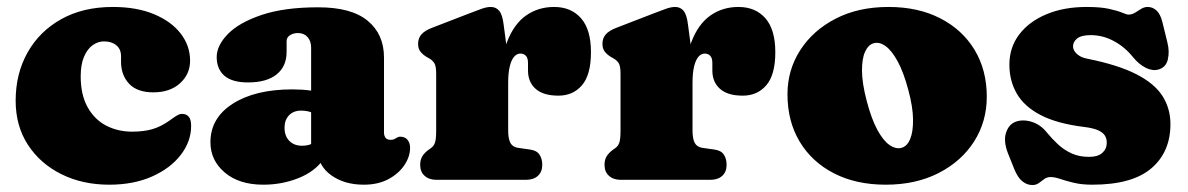

<svg xmlns="http://www.w3.org/2000/svg" viewBox="-20 -517 3415 552"><path d="M526.5 -342.5Q526.5 -304 497.8 -277.8Q469 -251.5 421 -251.5Q374.5 -251.5 351.2 -276.2Q328 -301 328 -339.5V-355.5Q328 -375.5 314.5 -386.8Q301 -398 279 -398Q261.5 -398 246.2 -387Q231 -376 221.5 -353.8Q212 -331.5 212 -297.5Q212 -244.5 231.8 -209Q251.5 -173.5 285 -156Q318.5 -138.5 360 -138.5Q394 -138.5 418.5 -145.8Q443 -153 467.5 -170.5Q482.5 -181.5 490.2 -185.8Q498 -190 505 -189.5Q516.5 -189 523 -181Q529.5 -173 529.5 -155Q529.5 -110.5 499.8 -71.8Q470 -33 417 -9.5Q364 14 294 14Q217.5 14 156.5 -16.2Q95.5 -46.5 60.2 -100.8Q25 -155 25 -227.5Q25 -305 59.2 -366Q93.5 -427 156.2 -462Q219 -497 304.5 -497Q373 -497 422.8 -476.2Q472.5 -455.5 499.5 -420.5Q526.5 -385.5 526.5 -342.5Z M894.5 -82.5V-95.5L874.5 -99V-380Q874.5 -399 864.2 -410.5Q854 -422 836.5 -422Q823.5 -422 813.8 -415.8Q804 -409.5 804 -399V-368Q804 -326 775.2 -303Q746.5 -280 693 -280Q647.5 -280 625.2 -299.2Q603 -318.5 603 -353Q603 -386 635 -419Q667 -452 732 -474Q797 -496 895 -496Q990.5 -496 1037.2 -457.2Q1084 -418.5 1084 -351.5V-135Q1084 -127.5 1088.2 -121.2Q1092.5 -115 1103 -115Q1109 -115 1112.5 -116.5Q1116 -118 1119 -120Q1121.5 -121.5 1124.2 -122.8Q1127 -124 1131 -124Q1144.5 -124 1151.8 -114.8Q1159 -105.5 1159 -92Q1159 -67 1142.8 -42.5Q1126.5 -18 1096.8 -2Q1067 14 1026 14Q970 14 932.2 -13.2Q894.5 -40.5 894.5 -82.5ZM585 -108Q585 -178 649.5 -219Q714 -260 820 -260Q849 -260 871.8 -256.8Q894.5 -253.5 908.5 -247L887.5 -188.5Q877.5 -194 867.5 -196.5Q857.5 -199 845.5 -199Q824 -199 811 -185.5Q798 -172 798 -150Q798 -126 811.8 -112Q825.5 -98 848.5 -98Q864.5 -98 877 -103.8Q889.5 -109.5 895.5 -116L908.5 -57Q884 -23 837 -4.5Q790 14 737 14Q667.5 14 626.2 -21Q585 -56 585 -108Z M1418 -264Q1418 -345 1437.8 -396.5Q1457.5 -448 1492.5 -472.5Q1527.5 -497 1573 -497Q1622 -497 1650.5 -464.5Q1679 -432 1679 -367Q1679 -302 1653.2 -272Q1627.5 -242 1585.5 -242Q1542 -242 1520 -261.5Q1498 -281 1498 -314.5V-336Q1498 -350 1492 -356.5Q1486 -363 1476 -363Q1466 -363 1458 -353.8Q1450 -344.5 1445.5 -325.8Q1441 -307 1441 -279ZM1428 -446 1441 -348V-142Q1441 -118.5 1447.2 -106.5Q1453.5 -94.5 1469 -92L1504 -87Q1523 -84.5 1531 -72.5Q1539 -60.5 1539 -43Q1539 -23 1526.5 -11.5Q1514 0 1492 0H1235Q1213.5 0 1200.8 -11.5Q1188 -23 1188 -43Q1188 -58 1194.5 -68.2Q1201 -78.5 1213 -87L1220 -92Q1227 -97 1230.5 -106.8Q1234 -116.5 1234 -142V-305Q1234 -327.5 1228.5 -335.8Q1223 -344 1214 -349L1207 -353Q1196 -359.5 1189 -368.2Q1182 -377 1182 -391Q1182 -407 1191.5 -418Q1201 -429 1222 -437L1328 -478Q1350 -486.5 1364.8 -491.8Q1379.5 -497 1391 -497Q1406 -497 1415.2 -486Q1424.5 -475 1428 -446Z M1948 -264Q1948 -345 1967.8 -396.5Q1987.5 -448 2022.5 -472.5Q2057.5 -497 2103 -497Q2152 -497 2180.5 -464.5Q2209 -432 2209 -367Q2209 -302 2183.2 -272Q2157.5 -242 2115.5 -242Q2072 -242 2050 -261.5Q2028 -281 2028 -314.5V-336Q2028 -350 2022 -356.5Q2016 -363 2006 -363Q1996 -363 1988 -353.8Q1980 -344.5 1975.5 -325.8Q1971 -307 1971 -279ZM1958 -446 1971 -348V-142Q1971 -118.5 1977.2 -106.5Q1983.5 -94.5 1999 -92L2034 -87Q2053 -84.5 2061 -72.5Q2069 -60.5 2069 -43Q2069 -23 2056.5 -11.5Q2044 0 2022 0H1765Q1743.5 0 1730.8 -11.5Q1718 -23 1718 -43Q1718 -58 1724.5 -68.2Q1731 -78.5 1743 -87L1750 -92Q1757 -97 1760.5 -106.8Q1764 -116.5 1764 -142V-305Q1764 -327.5 1758.5 -335.8Q1753 -344 1744 -349L1737 -353Q1726 -359.5 1719 -368.2Q1712 -377 1712 -391Q1712 -407 1721.5 -418Q1731 -429 1752 -437L1858 -478Q1880 -486.5 1894.8 -491.8Q1909.5 -497 1921 -497Q1936 -497 1945.2 -486Q1954.5 -475 1958 -446Z M2534.5 -497Q2620 -497 2683.5 -464.2Q2747 -431.5 2782 -373.5Q2817 -315.5 2817 -239Q2817 -167.5 2780.5 -110.2Q2744 -53 2678.5 -19.5Q2613 14 2526.5 14Q2441.5 14 2378 -18.5Q2314.5 -51 2279.2 -109.5Q2244 -168 2244 -246Q2244 -315.5 2280.5 -372.5Q2317 -429.5 2382.2 -463.2Q2447.5 -497 2534.5 -497ZM2572 -92Q2588 -96.5 2596.8 -117.5Q2605.5 -138.5 2605 -174.2Q2604.5 -210 2591.5 -258Q2578 -309 2561 -340.2Q2544 -371.5 2526 -384.5Q2508 -397.5 2491.5 -392.5Q2476.5 -388.5 2467.2 -368.5Q2458 -348.5 2458.2 -313Q2458.5 -277.5 2472 -226Q2485.5 -175 2502.2 -144Q2519 -113 2537.2 -100.2Q2555.5 -87.5 2572 -92Z M3116 -416Q3089 -416 3077 -406.5Q3065 -397 3065 -384Q3065 -376 3070 -368.8Q3075 -361.5 3084.2 -356Q3093.5 -350.5 3107 -348Q3194 -330.5 3246.2 -304Q3298.5 -277.5 3321.8 -241.5Q3345 -205.5 3345 -160Q3345 -80 3290 -33Q3235 14 3120 14Q3090 14 3067.2 8.5Q3044.5 3 3028.2 -2.5Q3012 -8 3001 -8Q2990 -8 2982.2 -2.2Q2974.5 3.5 2966.8 9.2Q2959 15 2948 15Q2932.5 15 2919.2 4.2Q2906 -6.5 2896 -31L2878 -76Q2864.5 -110.5 2872.2 -135Q2880 -159.5 2900 -167Q2921 -174.5 2946 -166.8Q2971 -159 2988 -138Q3004 -118.5 3021.5 -102.2Q3039 -86 3060.8 -76Q3082.5 -66 3111 -66Q3136.5 -66 3149.2 -77.5Q3162 -89 3162 -107Q3162 -119 3156 -128Q3150 -137 3135.8 -143Q3121.5 -149 3097 -152Q3019.5 -161.5 2972.2 -186Q2925 -210.5 2903.5 -247.5Q2882 -284.5 2882 -331Q2882 -381 2910.5 -418.2Q2939 -455.5 2989 -476.2Q3039 -497 3104 -497Q3144 -497 3168.8 -491.5Q3193.5 -486 3206.5 -480.5Q3219.5 -475 3224 -475Q3234.5 -475 3243.2 -480.5Q3252 -486 3260.8 -491.5Q3269.5 -497 3280 -497Q3293.5 -497 3304.8 -487Q3316 -477 3322 -453L3336 -396Q3343 -369 3337.5 -346Q3332 -323 3310 -317Q3293 -312.5 3273.8 -322.2Q3254.5 -332 3238 -352Q3214 -382 3182.2 -399Q3150.5 -416 3116 -416Z"/></svg>

Font: Fraunces SuperSoft Wonky
Style: Regular
Weight: 900
Version: Version 1.000;[b76b70a41]